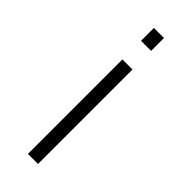

<svg xmlns="http://www.w3.org/2000/svg" viewBox="-239 -568 776 776"><g transform="rotate(45 149.0 -180.0)"><path d="M120 -540H177.5V-466.5H120ZM120 -360H177.5V180H120Z"/></g></svg>

Font: Manrope ExtraLight Light
Style: Regular
Weight: 300
Version: Version 4.504